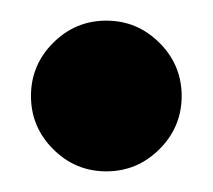

<svg xmlns="http://www.w3.org/2000/svg" viewBox="-20 -343 206 186"><path d="M31.5 -198.5Q10 -220 10 -250Q10 -280 31.5 -301.5Q53 -323 83 -323Q113 -323 134.5 -301.5Q156 -280 156 -250Q156 -220 134.5 -198.5Q113 -177 83 -177Q53 -177 31.5 -198.5Z"/></svg>

Font: Libre Bodoni
Style: Regular
Weight: 400
Designer: Pablo Impallari, Rodrigo Fuenzalida
Foundry: Pablo Impallari, Rodrigo Fuenzalida
Version: Version 1.001